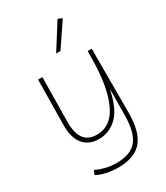

<svg xmlns="http://www.w3.org/2000/svg" viewBox="-231 -848 1003 1157"><g transform="rotate(-30 270.5 -270.0)"><path d="M239 210Q199 210 158.5 201.5Q118 193 91 177L103 148Q129 162 167 171.5Q205 181 242 181Q341 181 384.5 129Q428 77 429 -43L431 -227Q406 -103 352 -50Q298 3 223 3Q156 3 117.5 -42.5Q79 -88 80 -176L84 -491H114L110 -184Q109 -105 137.5 -65.5Q166 -26 228 -26Q289 -26 334 -71Q379 -116 404.5 -218Q430 -320 429 -491H457V-49Q457 90 404 150Q351 210 239 210ZM257 -573 369 -750 398 -737 287 -573Z"/></g></svg>

Font: Livvic Thin
Style: Regular
Weight: 250
Designer: Jacques Le Bailly, Baron von Fonthausen
Version: Version 1.001; ttfautohint (v1.8.2)